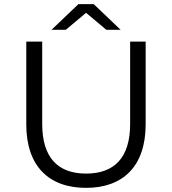

<svg xmlns="http://www.w3.org/2000/svg" viewBox="-20 -901 832 928"><path d="M396 7C575 7 684 -98 684 -300V-700H609V-302C609 -138 532 -62 396 -62C261 -62 184 -138 184 -302V-700H107V-300C107 -98 216 7 396 7ZM396 -839 494 -757H563L433 -881H359L229 -757H298Z"/></svg>

Font: Montserrat-Alt1
Style: Regular
Weight: 400
Designer: Differentunic
Foundry: Differentunic
Version: Version 7.222